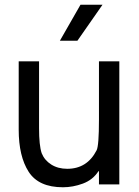

<svg xmlns="http://www.w3.org/2000/svg" viewBox="-20 -779 588 811"><path d="M484 -520V0H398V-56H396Q372 -19 330 -3.5Q288 12 246 12Q143 12 101 -53.5Q59 -119 59 -231V-520H145V-237Q145 -165 156 -132Q168 -102 196.5 -84Q225 -66 264 -66Q348 -66 388 -144Q398 -163 398 -274V-520ZM233 -607 320 -759H413L307 -607Z"/></svg>

Font: Liter
Style: Regular
Weight: 400
Designer: Anton Skugarov
Foundry: skugi
Version: Version 1.004; ttfautohint (v1.8.4.7-5d5b)